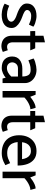

<svg xmlns="http://www.w3.org/2000/svg" viewBox="1048 -1710 679 2816"><g transform="rotate(90 1388.0 -302.5)"><path d="M34 -31Q55 -17 84.5 -7Q114 3 144 8Q174 13 194 13Q290 13 340.5 -25.5Q391 -64 391 -132Q391 -172 366.5 -202Q342 -232 304.5 -253.5Q267 -275 227 -289Q183 -304 155.5 -320.5Q128 -337 127 -359Q127 -385 151.5 -402.5Q176 -420 214 -420Q253 -420 283.5 -410Q314 -400 342 -387L372 -452Q352 -467 323 -477Q294 -487 265.5 -492.5Q237 -498 216 -498Q131 -498 81.5 -460.5Q32 -423 32 -357Q32 -318 56 -290Q80 -262 116.5 -243Q153 -224 191 -211Q223 -201 247 -188.5Q271 -176 285 -161Q299 -146 299 -127Q299 -109 286 -95Q273 -81 249.5 -73Q226 -65 194 -65Q172 -65 150 -69Q128 -73 106.5 -80.5Q85 -88 64 -98Z M689 -479H601V-622L505 -600V-479H436L437 -406H505V-135Q505 -86 524 -52Q543 -18 578 -0.5Q613 17 660 17Q675 17 690.5 13.5Q706 10 720 5Q734 0 742 -4L717 -77Q707 -73 694.5 -69.5Q682 -66 670 -66Q634 -66 617.5 -89.5Q601 -113 601 -150V-406H719Z M895 -140Q895 -174 918 -200Q941 -226 985 -226H1103V-128Q1078 -100 1045.5 -82Q1013 -64 976 -64Q949 -64 931 -75.5Q913 -87 904 -104.5Q895 -122 895 -140ZM865 -379Q892 -391 927 -401.5Q962 -412 1005 -412Q1062 -412 1082 -378.5Q1102 -345 1102 -295V-290H987Q908 -290 858.5 -251.5Q809 -213 809 -140Q809 -74 850.5 -31Q892 12 978 12Q1017 12 1056 -6Q1095 -24 1120 -46L1132 0H1199V-329Q1199 -376 1173.5 -414.5Q1148 -453 1103.5 -475.5Q1059 -498 1003 -498Q983 -498 951 -492.5Q919 -487 888 -477.5Q857 -468 838 -455Z M1411 0V-321Q1435 -344 1464.5 -363.5Q1494 -383 1525.5 -395.5Q1557 -408 1583 -408L1562 -485Q1536 -485 1505.5 -472Q1475 -459 1447 -440.5Q1419 -422 1400 -406L1369 -485H1315V0Z M1861 -479H1773V-622L1677 -600V-479H1608L1609 -406H1677V-135Q1677 -86 1696 -52Q1715 -18 1750 -0.5Q1785 17 1832 17Q1847 17 1862.5 13.5Q1878 10 1892 5Q1906 0 1914 -4L1889 -77Q1879 -73 1866.5 -69.5Q1854 -66 1842 -66Q1806 -66 1789.5 -89.5Q1773 -113 1773 -150V-406H1891Z M2408 -221V-231Q2408 -302 2386.5 -363Q2365 -424 2318.5 -461Q2272 -498 2196 -498Q2124 -498 2072 -465.5Q2020 -433 1992 -376Q1964 -319 1964 -243Q1964 -167 1993.5 -109.5Q2023 -52 2082 -20Q2141 12 2227 12Q2261 12 2292 5Q2323 -2 2351 -14.5Q2379 -27 2403 -41L2373 -111Q2333 -92 2301.5 -80Q2270 -68 2227 -68Q2173 -68 2138 -87.5Q2103 -107 2085.5 -142Q2068 -177 2064 -221ZM2066 -286Q2071 -326 2086.5 -355Q2102 -384 2129 -400Q2156 -416 2193 -416Q2230 -416 2254.5 -400Q2279 -384 2294 -355Q2309 -326 2315 -286Z M2594 0V-321Q2618 -344 2647.5 -363.5Q2677 -383 2708.5 -395.5Q2740 -408 2766 -408L2745 -485Q2719 -485 2688.5 -472Q2658 -459 2630 -440.5Q2602 -422 2583 -406L2552 -485H2498V0Z"/></g></svg>

Font: Catamaran Medium
Style: Regular
Weight: 500
Designer: Pria Ravichandran
Version: Version 2.000